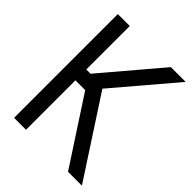

<svg xmlns="http://www.w3.org/2000/svg" viewBox="-223 -923 1047 1047"><g transform="rotate(45 300.0 -400.0)"><path d="M97 -381V-465H194L478 -800H592L236 -381ZM69 0V-800H161V0ZM485 0 209 -423 271 -493 592 0Z"/></g></svg>

Font: Victor Mono SemiBold
Style: Regular
Weight: 600
Monospace: yes
Designer: Rune Bjørnerås
Version: Version 1.561;gftools[0.9.30]